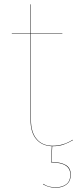

<svg xmlns="http://www.w3.org/2000/svg" viewBox="-20 -671 374 893"><path d="M309 141Q309 172 289.5 187Q270 202 241 202Q221 202 207 198Q193 194 180 186L181 184Q194 193 207.5 196.5Q221 200 241 200Q269 200 288 186Q307 172 307 141Q307 113 285.5 99Q264 85 217 84L221 9Q174 7 148 -24.5Q122 -56 122 -113V-515H35V-517H122V-651H124V-517H270V-515H124V-113Q124 -56 150.5 -24.5Q177 7 225 7Q275 7 318 -21L319 -19Q297 -6 275.5 1.5Q254 9 225 9H223L219 82Q263 83 286 96.5Q309 110 309 141Z"/></svg>

Font: FiraGO Two
Style: Regular
Weight: 100
Designer: bBox Type
Foundry: bBox Type GmbH
Version: Version 1.001